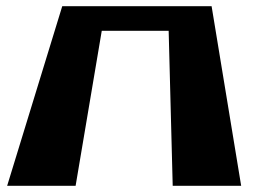

<svg xmlns="http://www.w3.org/2000/svg" viewBox="-20 -597 831 617"><path d="M307 -498H522L535 0H755L660 -577H519H321H180L3 0H223Z"/></svg>

Font: Hussar Milosc
Style: Bold
Weight: 700
Foundry: Cannot Into Space Fonts
Version: Version 1.02